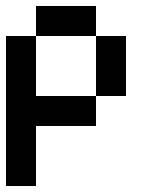

<svg xmlns="http://www.w3.org/2000/svg" viewBox="-20 -620 540 640"><path d="M0 0V-500H100V-300H300V-200H100V0ZM100 -500V-600H300V-500ZM300 -500H400V-300H300Z"/></svg>

Font: GalmuriMono9 Regular
Style: Regular
Weight: 400
Designer: Lee Minseo (quiple)
Version: Version 2.399;hotconv 1.1.1;makeotfexe 2.6.0 DEVELOPMENT